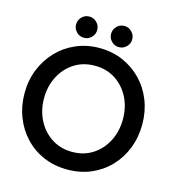

<svg xmlns="http://www.w3.org/2000/svg" viewBox="-120 -927 968 1044"><g transform="rotate(15 364.0 -405.5)"><path d="M131 -330.5Q131 -262.5 159.5 -207.2Q188 -152 238 -119.8Q288 -87.5 353 -87.5Q419 -87.5 468.8 -119.8Q518.5 -152 546.8 -207.2Q575 -262.5 575 -330.5Q575 -398.5 546.8 -453.5Q518.5 -508.5 468.8 -540.5Q419 -572.5 353 -572.5Q288 -572.5 238 -540.5Q188 -508.5 159.5 -453.5Q131 -398.5 131 -330.5ZM21.5 -330.5Q21.5 -402.5 46.8 -464.8Q72 -527 116.8 -573.5Q161.5 -620 222 -646Q282.5 -672 353 -672Q424.5 -672 484.8 -646Q545 -620 590 -573.5Q635 -527 659.5 -464.8Q684 -402.5 684 -330.5Q684 -258 659.8 -195.8Q635.5 -133.5 591 -86.8Q546.5 -40 486 -14Q425.5 12 353 12Q280 12 219.2 -14Q158.5 -40 114.2 -86.8Q70 -133.5 45.8 -195.8Q21.5 -258 21.5 -330.5ZM452 -703.5Q427 -703.5 409.8 -721.2Q392.5 -739 392.5 -763Q392.5 -787.5 409.8 -805.2Q427 -823 452 -823Q476 -823 493.8 -805.2Q511.5 -787.5 511.5 -763Q511.5 -738.5 493.8 -721Q476 -703.5 452 -703.5ZM255 -703.5Q230 -703.5 212.8 -721.2Q195.5 -739 195.5 -763Q195.5 -787.5 212.8 -805.2Q230 -823 255 -823Q279.5 -823 297 -805.2Q314.5 -787.5 314.5 -763Q314.5 -738.5 297 -721Q279.5 -703.5 255 -703.5Z"/></g></svg>

Font: League Spartan Medium
Style: Regular
Weight: 500
Foundry: The League of Moveable Type
Version: Version 2.002